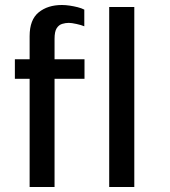

<svg xmlns="http://www.w3.org/2000/svg" viewBox="-20 -748 679 768"><path d="M98.5 0V-432.8H39.5V-511H98.5V-603.5Q98.5 -669 134.6 -698.5Q170.8 -728 227.5 -728Q242 -728 258.5 -725.6Q275 -723.1 290.6 -719.2Q306.2 -715.3 317.2 -709.5V-642.8Q306 -647.8 286.1 -652.1Q266.2 -656.5 255.2 -656.5Q242 -656.5 228.6 -652.4Q215.2 -648.3 206.7 -635Q198.2 -621.8 198.2 -592.5V-511H318V-432.8H198.2V0ZM416.8 0V-720H517.2V0Z"/></svg>

Font: Chivo Medium
Style: Regular
Weight: 500
Designer: Hector Gatti
Foundry: Omnibus-Type
Version: Version 2.002